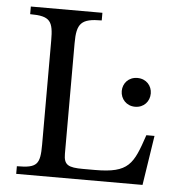

<svg xmlns="http://www.w3.org/2000/svg" viewBox="-49 -704 703 751"><g transform="rotate(5 302.5 -328.5)"><path d="M568 -195H536C497 -79 481 -42 347 -42H301C242 -42 225 -51 225 -95V-529C225 -607 242 -627 323 -627V-657H42V-627C122 -627 133 -607 133 -530V-123C133 -45 122 -30 42 -30V0H538ZM482 -415C447 -415 425 -389 425 -359C425 -328 448 -302 482 -302C517 -302 539 -328 539 -359C539 -389 517 -415 482 -415Z"/></g></svg>

Font: STIX Two Math
Style: Regular
Weight: 400
Designer: Ross Mills, John Hudson & Paul Hanslow, Tiro Typeworks Ltd; with portions MicroPress Inc., with additions and correction
Foundry: Tiro Typeworks Ltd
Version: Version 2.02 b142